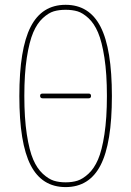

<svg xmlns="http://www.w3.org/2000/svg" viewBox="-20 -760 540 790"><path d="M344.7 -355.5H155.3Q145.5 -355.5 145 -365.2Q144.5 -375 155.3 -375H344.7Q354.5 -375 354.5 -365.2Q354.5 -355.5 344.7 -355.5ZM298.8 -713.4Q277.3 -719.7 250 -719.7Q222.7 -719.7 201.2 -713.4Q179.7 -707 156.2 -685.5Q132.8 -664.1 116.7 -626.5Q100.6 -588.9 90.3 -522.5Q80.1 -456.1 80.1 -365.2Q80.1 -274.4 90.3 -207.5Q100.6 -140.6 116.7 -103.5Q132.8 -66.4 156.2 -44.9Q179.7 -23.4 201.2 -16.6Q222.7 -9.8 250 -9.8Q277.3 -9.8 298.8 -16.6Q320.3 -23.4 343.8 -44.9Q367.2 -66.4 383.3 -103.5Q399.4 -140.6 409.7 -207.5Q419.9 -274.4 419.9 -365.2Q419.9 -456.1 409.7 -522.5Q399.4 -588.9 383.3 -626.5Q367.2 -664.1 343.8 -685.5Q320.3 -707 298.8 -713.4ZM394 -80.6Q347.7 9.8 250 9.8Q152.3 9.8 106 -80.6Q59.6 -170.9 59.6 -364.7Q59.6 -558.6 106 -649.4Q152.3 -740.2 250 -740.2Q347.7 -740.2 394 -649.4Q440.4 -558.6 440.4 -364.7Q440.4 -170.9 394 -80.6Z"/></svg>

Font: Rounded-X Mgen+ 1m thin
Style: Regular
Weight: 100
Designer: [Source Han Sans]
Ryoko NISHIZUKA  (kana & ideographs); Paul D. Hunt (Latin, Greek & Cyrillic); Wenlong ZHANG  (bopomofo
Version: Version 1.059.20150602